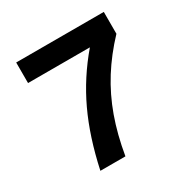

<svg xmlns="http://www.w3.org/2000/svg" viewBox="-146 -760 872 890"><g transform="rotate(-30 290.0 -315.0)"><path d="M142 0Q177 -163 235.5 -287.5Q294 -412 386 -520H55V-630H524V-513Q456 -441 407 -363Q358 -285 326 -196Q294 -107 276 0Z"/></g></svg>

Font: Sometype Mono
Style: Bold
Weight: 700
Monospace: yes
Designer: Ryoichi Tsunekawa
Foundry: Dharma Type
Version: Version 1.000; ttfautohint (v1.8.3)